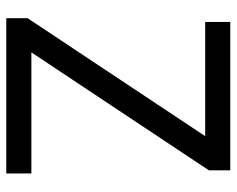

<svg xmlns="http://www.w3.org/2000/svg" viewBox="-91 -663 754 612"><g transform="rotate(90 286.0 -357.0)"><path d="M533 0H38V-68L414 -634H50V-714H523V-646L147 -80H533Z"/></g></svg>

Font: Noto Sans Warang Citi
Style: Regular
Weight: 400
Designer: Mangu Purty
Foundry: Mangu Purty
Version: Version 3.002; ttfautohint (v1.8.4.7-5d5b)